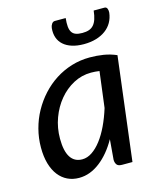

<svg xmlns="http://www.w3.org/2000/svg" viewBox="-109 -796 731 881"><g transform="rotate(-15 256.0 -356.0)"><path d="M23.5 0ZM412 0H363Q344 0 337.5 -9.5Q331 -19 331 -32.5L339 -128Q321.5 -97 301 -72.2Q280.5 -47.5 257.5 -29.8Q234.5 -12 209.5 -2.5Q184.5 7 157.5 7Q127.5 7 103 -4.8Q78.5 -16.5 60.8 -39.2Q43 -62 33.2 -95.5Q23.5 -129 23.5 -172.5Q23.5 -217.5 34.8 -260.2Q46 -303 67 -341Q88 -379 117.2 -411Q146.5 -443 182.2 -466Q218 -489 259.5 -501.8Q301 -514.5 346.5 -514.5Q379.5 -514.5 411 -509.5Q442.5 -504.5 472.5 -491.5ZM193.5 -71.5Q217.5 -71.5 240.2 -86.8Q263 -102 283.5 -128.8Q304 -155.5 321.5 -192.2Q339 -229 352.5 -272.5L374 -442.5Q353.5 -445.5 334 -445.5Q289.5 -445.5 250.2 -424.5Q211 -403.5 181.8 -368.2Q152.5 -333 135.5 -286.8Q118.5 -240.5 118.5 -189.5Q118.5 -130.5 137.5 -101Q156.5 -71.5 193.5 -71.5ZM343.5 -631.5Q362 -631.5 375.2 -636Q388.5 -640.5 397.5 -650.8Q406.5 -661 412 -677.5Q417.5 -694 420 -717.5H471Q480.5 -717.5 484 -708.8Q487.5 -700 486.5 -689.5Q483.5 -664.5 472 -644.2Q460.5 -624 441.2 -609.8Q422 -595.5 395.8 -587.8Q369.5 -580 337.5 -580Q305.5 -580 281.2 -587.8Q257 -595.5 241 -609.8Q225 -624 218 -644.2Q211 -664.5 213.5 -689.5Q214.5 -700 220.5 -708.8Q226.5 -717.5 235.5 -717.5H287Q284.5 -694 286 -677.5Q287.5 -661 294 -650.8Q300.5 -640.5 312.8 -636Q325 -631.5 343.5 -631.5Z"/></g></svg>

Font: Lato Medium
Style: Italic
Weight: 500
Italic angle: -7°
Designer: Lukasz Dziedzic
Foundry: tyPoland Lukasz Dziedzic
Version: Version 2.006; 2014-01-15